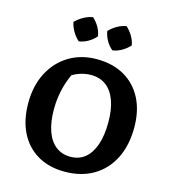

<svg xmlns="http://www.w3.org/2000/svg" viewBox="-132 -1019 1004 1135"><g transform="rotate(15 370.5 -451.0)"><path d="M368 12Q273 12 203 -29Q133 -70 95 -145.5Q57 -221 57 -326Q57 -432 99 -512Q141 -592 214.5 -636Q288 -680 383 -680Q481 -680 552 -639Q623 -598 661.5 -523.5Q700 -449 700 -347Q700 -237 659.5 -156.5Q619 -76 544.5 -32Q470 12 368 12ZM379 -82Q431 -82 467.5 -111.5Q504 -141 524 -198Q544 -255 544 -336Q544 -415 524 -469.5Q504 -524 466 -552.5Q428 -581 373 -581Q335 -581 296.5 -566.5Q258 -552 223 -521L280 -587Q213 -467 213 -329Q213 -251 232.5 -195.5Q252 -140 289.5 -111Q327 -82 379 -82ZM296 -914Q318 -894 333.5 -867.5Q349 -841 353 -812Q335 -790 307.5 -774Q280 -758 251 -754Q230 -772 213.5 -799.5Q197 -827 191 -857Q212 -878 239 -893.5Q266 -909 296 -914ZM501 -914Q523 -894 539 -867.5Q555 -841 560 -812Q541 -790 513.5 -774Q486 -758 457 -754Q434 -772 418.5 -799.5Q403 -827 398 -857Q418 -878 444.5 -893.5Q471 -909 501 -914Z"/></g></svg>

Font: Piazzolla Thin ExtraBold
Style: Regular
Weight: 800
Version: Version 2.005